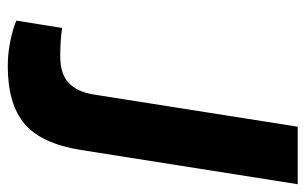

<svg xmlns="http://www.w3.org/2000/svg" viewBox="-166 -614 786 494"><g transform="rotate(90 227.0 -367.0)"><path d="M150 6Q118 6 86 -0.5Q54 -7 33 -16L52 -134Q70 -131 89 -130Q108 -129 125 -129Q170 -129 193 -150.5Q216 -172 223 -214L306 -740H454L366 -183Q350 -81 299 -37.5Q248 6 150 6Z"/></g></svg>

Font: Exo Thin
Style: Bold Italic
Weight: 700
Italic angle: -9°
Version: Version 2.000